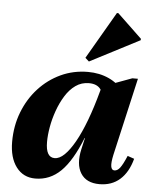

<svg xmlns="http://www.w3.org/2000/svg" viewBox="-56 -849 739 912"><g transform="rotate(5 313.5 -393.5)"><path d="M146 15.2Q88.8 15.2 55.3 -29.2Q21.8 -73.6 21.8 -149.6Q21.8 -225.4 47.3 -291.1Q72.8 -356.8 117.9 -406.1Q163 -455.4 222.9 -483.3Q282.8 -511.2 352.4 -511.2Q407.4 -511.2 452.5 -490.4Q497.6 -469.6 521.4 -432.8L434.8 -358.4Q434.8 -410.6 417.5 -434.5Q400.2 -458.4 361.4 -458.4Q325.8 -458.4 297.8 -438.5Q269.8 -418.6 249.2 -385.3Q228.6 -352 214.6 -312.6Q200.6 -273.2 193.8 -234.3Q187 -195.4 187 -163.2Q187 -89.4 229.4 -89.4Q252.4 -89.4 276.3 -112.5Q300.2 -135.6 324.6 -178.8Q349 -222 372.3 -283.9Q395.6 -345.8 416.8 -424.2L472.4 -396.2L462.2 -197.2H363.4Q319.2 -86 267.5 -35.4Q215.8 15.2 146 15.2ZM452.2 15.2Q389.4 15.2 362.7 -27.4Q336 -70 352.6 -143.6L425.6 -461.8H462.4L564.4 -499.4H591L506.4 -129.4Q498.2 -91.8 501.1 -73.9Q504 -56 517.6 -56Q532 -56 544.4 -72.4Q556.8 -88.8 574.4 -130.2L606.2 -119.2Q588.8 -54 549.7 -19.4Q510.6 15.2 452.2 15.2ZM351.8 -560.8 333.8 -577 464.4 -801.8H471.2L588.4 -690V-683.2Z"/></g></svg>

Font: Platypi Light
Style: Italic
Weight: 300
Italic angle: -13°
Designer: David Sargent
Foundry: Bolt Cutter Type
Version: Version 1.200